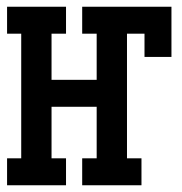

<svg xmlns="http://www.w3.org/2000/svg" viewBox="-20 -550 540 570"><path d="M1 0V-80H43V-450H1V-530H176V-450H133V-313H267V-450H224V-530H489V-381H409V-450H357V-80H400V0H224V-80H267V-233H133V-80H176V0Z"/></svg>

Font: Iosevka Slab Medium
Style: Regular
Weight: 500
Monospace: yes
Designer: Belleve Invis
Foundry: Belleve Invis
Version: Version 11.1.1; ttfautohint (v1.8.3)